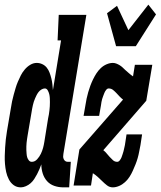

<svg xmlns="http://www.w3.org/2000/svg" viewBox="-40 -799 692 827"><path d="M460 -600 421 -742 464 -774 513 -669 599 -779 632 -737 545 -600ZM50 8Q32 8 19 -1.5Q6 -11 -2 -26.5Q-10 -42 -13.5 -58.5Q-17 -75 -18.5 -92.5Q-20 -110 -19.5 -127.5Q-19 -145 -18 -163Q-17 -181 -15 -198.5Q-13 -216 -10 -234L7 -334Q9 -348 12 -362.5Q15 -377 19 -391Q23 -405 27 -419Q31 -433 37 -447Q43 -461 49.5 -474Q56 -487 66.5 -499.5Q77 -512 90.5 -520Q104 -528 118 -528Q131 -528 142.5 -522.5Q154 -517 161.5 -507.5Q169 -498 173.5 -486Q178 -474 181 -462Q184 -450 185.5 -437.5Q187 -425 188 -411L223 -625H208L213 -735H332L233 -136Q232 -130 232 -124.5Q232 -119 234.5 -113.5Q237 -108 241.5 -105Q246 -102 252 -102H265L258 8H233Q212 8 193.5 1.5Q175 -5 162.5 -19Q150 -33 144 -52Q138 -71 138 -91Q134 -80 129.5 -69.5Q125 -59 119.5 -48.5Q114 -38 107.5 -28Q101 -18 92 -10Q83 -2 71.5 3Q60 8 50 8ZM446 8Q432 8 421 -0.5Q410 -9 400.5 -18.5Q391 -28 381 -37Q371 -46 360 -53L352 0H277L302 -155L490 -370Q482 -376 475 -383.5Q468 -391 461.5 -398Q455 -405 447 -411.5Q439 -418 428 -418Q422 -418 417 -411.5Q412 -405 409.5 -398.5Q407 -392 404.5 -385.5Q402 -379 400 -372.5Q398 -366 397 -359.5Q396 -353 395 -346L387 -300H320L328 -346Q330 -360 333 -374Q336 -388 340 -402Q344 -416 349 -429.5Q354 -443 360.5 -456.5Q367 -470 375 -482.5Q383 -495 394 -505.5Q405 -516 419 -522Q433 -528 446 -528Q454 -528 461.5 -525Q469 -522 475.5 -518Q482 -514 487.5 -509Q493 -504 499 -498Q507 -491 515.5 -483.5Q524 -476 533 -470L541 -520H616L590 -365L405 -152Q413 -146 419 -138.5Q425 -131 432 -123.5Q439 -116 446.5 -109Q454 -102 465 -102Q471 -102 476 -108.5Q481 -115 483.5 -121.5Q486 -128 488 -134.5Q490 -141 492 -147.5Q494 -154 495 -160.5Q496 -167 498 -174L505 -220H572L565 -174Q562 -160 559.5 -146Q557 -132 553 -118Q549 -104 543.5 -90.5Q538 -77 532 -63.5Q526 -50 518 -37.5Q510 -25 498.5 -14.5Q487 -4 473 2Q459 8 446 8ZM97 -102Q110 -102 120 -113Q130 -124 136 -136.5Q142 -149 145.5 -162Q149 -175 151 -188L167 -288Q169 -297 170.5 -306Q172 -315 173 -324Q174 -333 174.5 -341.5Q175 -350 175 -359Q175 -368 174.5 -377Q174 -386 172 -394Q170 -402 165.5 -410Q161 -418 153 -418Q146 -418 138.5 -413.5Q131 -409 126 -402.5Q121 -396 117.5 -389Q114 -382 111 -375Q108 -368 105.5 -360.5Q103 -353 101.5 -345.5Q100 -338 98.5 -331Q97 -324 96 -316L79 -216Q78 -208 76.5 -200Q75 -192 74.5 -184Q74 -176 73.5 -168Q73 -160 73.5 -152.5Q74 -145 74.5 -137Q75 -129 77 -122Q79 -115 84 -108.5Q89 -102 97 -102Z"/></svg>

Font: Iosevka HT Extrabold Extended
Style: Italic
Weight: 800
Width: 7
Italic angle: -9°
Monospace: yes
Designer: Belleve Invis
Foundry: Belleve Invis
Version: Version 32.3.0; ttfautohint (v1.8.4)